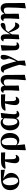

<svg xmlns="http://www.w3.org/2000/svg" viewBox="2550 -3152 823 5962"><g transform="rotate(-90 2961.0 -171.5)"><path d="M670.9 -431.2 392.1 -479Q468.3 -440.4 520.8 -376.5Q573.2 -312.5 573.2 -238.8Q573.2 -187.5 553.2 -140.9Q533.2 -94.2 498 -59.3Q462.9 -24.4 411.4 -3.7Q359.9 17.1 300.8 17.1Q245.1 17.1 197 -2.2Q148.9 -21.5 113.3 -56.6Q77.6 -91.8 57.4 -145Q37.1 -198.2 37.1 -263.2Q37.1 -401.9 122.8 -475.1Q208.5 -548.3 397 -553.2L665 -557.1ZM325.2 -19Q376.5 -19 403.8 -62.7Q431.2 -106.4 431.2 -184.1Q431.2 -251.5 417 -316.7Q402.8 -381.8 373 -432.6Q343.3 -483.4 304.2 -497.1Q246.1 -483.9 217.5 -429.9Q189 -376 189 -292Q189 -167 230 -93Q271 -19 325.2 -19Z M993.7 -429.2 1000 -181.2Q1003.9 -84 1068.8 -84Q1097.7 -84 1124 -100.1L1134.8 -83Q1098.1 17.1 999 17.1Q941.4 17.1 907.7 -17.1Q874 -51.3 874 -127Q874 -169.4 883.8 -230Q893.6 -290.5 901.6 -325.7Q909.7 -360.8 926.8 -429.2L710 -408.2L702.6 -441.9Q739.3 -501.5 792 -526.1Q844.7 -550.8 941.9 -550.8H1204.1L1210 -420.9Z M1285.6 -44.9V-234.9Q1285.6 -563 1552.2 -563Q1593.3 -563 1630.9 -552.5Q1668.5 -542 1701.7 -519Q1734.9 -496.1 1759.5 -462.9Q1784.2 -429.7 1798.3 -381.1Q1812.5 -332.5 1812.5 -273.9Q1812.5 -207 1793.9 -151.4Q1775.4 -95.7 1743.9 -59.3Q1712.4 -22.9 1671.1 -2.9Q1629.9 17.1 1583.5 17.1Q1488.3 17.1 1431.6 -64L1459.5 188L1284.7 219.2L1276.4 212.9ZM1435.5 -399.9Q1435.5 -128.9 1434.6 -87.9Q1471.7 -47.9 1524.4 -47.9Q1586.9 -47.9 1624.8 -97.2Q1662.6 -146.5 1662.6 -249Q1662.6 -318.4 1651.6 -373Q1640.6 -427.7 1622.1 -460.7Q1603.5 -493.7 1581.3 -510.7Q1559.1 -527.8 1534.7 -527.8Q1488.3 -527.8 1462.6 -493.9Q1437 -460 1435.5 -399.9Z M2489.7 -70.8 2502.9 -51.8Q2488.3 -22 2457.3 -2.4Q2426.3 17.1 2378.9 17.1Q2339.8 17.1 2312.5 -9Q2285.2 -35.2 2273.9 -83Q2257.3 -35.6 2218.3 -9.3Q2179.2 17.1 2122.1 17.1Q2073.7 17.1 2032.5 -2Q1991.2 -21 1960.2 -57.1Q1929.2 -93.3 1911.6 -148.7Q1894 -204.1 1894 -272.9Q1894 -340.8 1915 -397.2Q1936 -453.6 1970.5 -489Q2004.9 -524.4 2046.6 -543.7Q2088.4 -563 2131.8 -563Q2219.2 -563 2272.9 -481.9L2281.7 -542L2425.8 -559.1L2435.1 -551.8Q2395 -265.6 2395 -151.9Q2395 -61 2447.8 -61Q2471.2 -61 2489.7 -70.8ZM2256.8 -164.1 2270 -448.2Q2230 -496.1 2166 -496.1Q2112.3 -496.1 2079.1 -453.6Q2045.9 -411.1 2045.9 -325.2Q2045.9 -187.5 2079.1 -114.7Q2112.3 -42 2165 -42Q2205.1 -42 2229.2 -73.7Q2253.4 -105.5 2256.8 -164.1Z M2797.4 -429.2 2803.7 -181.2Q2807.6 -84 2872.6 -84Q2901.4 -84 2927.7 -100.1L2938.5 -83Q2901.9 17.1 2802.7 17.1Q2745.1 17.1 2711.4 -17.1Q2677.7 -51.3 2677.7 -127Q2677.7 -169.4 2687.5 -230Q2697.3 -290.5 2705.3 -325.7Q2713.4 -360.8 2730.5 -429.2L2513.7 -408.2L2506.3 -441.9Q2543 -501.5 2595.7 -526.1Q2648.4 -550.8 2745.6 -550.8H3007.8L3013.7 -420.9Z M3614.3 -356.9 3618.2 189 3459 220.2 3451.2 213.9 3470.2 -36.1 3478 -334Q3478.5 -372.6 3472.7 -398.9Q3466.8 -425.3 3454.3 -439.5Q3441.9 -453.6 3426 -459.2Q3410.2 -464.8 3388.2 -464.8Q3360.4 -464.8 3331.8 -451.7Q3303.2 -438.5 3281.2 -412.1L3285.2 0L3131.3 15.1L3123 8.8L3136.2 -238.8L3137.2 -405.8Q3137.2 -445.8 3126.5 -460.4Q3115.7 -475.1 3090.3 -475.1Q3066.9 -475.1 3063 -474.1L3058.1 -486.8Q3074.2 -518.6 3102.3 -538.8Q3130.4 -559.1 3167 -559.1Q3269.5 -559.1 3280.3 -441.9Q3311.5 -502.4 3359.4 -532.7Q3407.2 -563 3457 -563Q3480 -563 3500.7 -557.6Q3521.5 -552.2 3542.5 -537.6Q3563.5 -522.9 3578.9 -500.5Q3594.2 -478 3604 -441.2Q3613.8 -404.3 3614.3 -356.9Z M3689.9 -465.8 3684.1 -479Q3699.2 -516.1 3729 -536.6Q3758.8 -557.1 3797.9 -557.1Q3825.2 -557.1 3844 -551.3Q3862.8 -545.4 3882.1 -527.8Q3901.4 -510.3 3917.7 -476.1Q3934.1 -441.9 3950.2 -387.2Q4006.3 -211.4 4037.1 -73.2Q4096.2 -191.9 4127 -297.9Q4103.5 -378.4 4096.7 -406.7Q4089.8 -435.1 4089.8 -460.9Q4089.8 -507.8 4111.1 -535.4Q4132.3 -563 4170.9 -563Q4189.9 -563 4202.9 -557.1Q4215.8 -551.3 4229 -537.1Q4237.3 -511.7 4237.3 -472.2Q4237.3 -429.2 4221.4 -374.3Q4205.6 -319.3 4175.8 -257.1Q4146 -194.8 4117.9 -143.6Q4089.8 -92.3 4051.3 -27.8L4062 189L3909.2 220.2L3898.9 212.9L3930.2 22.9Q3919.4 -19 3906.2 -62.7Q3893.1 -106.4 3883.5 -136.5Q3874 -166.5 3858.2 -209.7Q3842.3 -252.9 3836.4 -268.6Q3830.6 -284.2 3814.2 -326.2Q3797.9 -368.2 3796.9 -370.1Q3780.3 -414.1 3767.6 -434.3Q3754.9 -454.6 3742.9 -460.2Q3731 -465.8 3709 -465.8Z M4504.4 16.1Q4448.7 16.1 4415.5 -20.3Q4382.3 -56.6 4380.9 -123L4368.7 -529.8L4531.7 -559.1L4539.6 -551.8Q4519 -217.3 4521.5 -130.9Q4521.5 -62 4574.7 -62Q4597.7 -62 4617.7 -70.8L4629.4 -53.2Q4617.7 -25.4 4583.7 -4.6Q4549.8 16.1 4504.4 16.1Z M5234.4 -116.2 5244.1 -102.1Q5228.5 -43.5 5198.5 -13.2Q5168.5 17.1 5135.3 17.1Q5110.4 17.1 5087.6 2.4Q5064.9 -12.2 5045.9 -36.9Q5026.9 -61.5 5006.3 -103.8Q4985.8 -146 4968.8 -190.9Q4951.7 -235.8 4929.2 -300.8Q4902.3 -260.7 4875 -209Q4869.1 -31.7 4867.2 0L4730.5 15.1L4721.2 8.8L4733.4 -252.9L4735.4 -405.8Q4735.4 -446.8 4725.3 -460.9Q4715.3 -475.1 4689.5 -475.1Q4665 -475.1 4661.1 -474.1L4656.2 -487.8Q4697.3 -559.1 4764.2 -559.1Q4815.9 -559.1 4846.7 -524.9Q4877.4 -490.7 4877.4 -419.9Q4877.4 -308.1 4876.5 -261.2Q4912.1 -333 4958.7 -397.2Q5005.4 -461.4 5051.3 -501Q5086.9 -531.7 5116.5 -544.9Q5146 -558.1 5183.1 -563Q5231.4 -550.3 5231.4 -497.1Q5231.4 -457 5203.9 -437.3Q5176.3 -417.5 5122.1 -412.1L5013.2 -400.9Q4978.5 -366.2 4946.3 -327.1Q5019 -221.7 5046.4 -189.5Q5097.7 -129.4 5146.5 -115.2Q5166 -109.9 5188 -109.9Q5215.3 -109.9 5234.4 -116.2Z M5845.2 -356.9 5849.1 189 5689.9 220.2 5682.1 213.9 5701.2 -36.1 5709 -334Q5709.5 -372.6 5703.6 -398.9Q5697.8 -425.3 5685.3 -439.5Q5672.9 -453.6 5657 -459.2Q5641.1 -464.8 5619.1 -464.8Q5591.3 -464.8 5562.7 -451.7Q5534.2 -438.5 5512.2 -412.1L5516.1 0L5362.3 15.1L5354 8.8L5367.2 -238.8L5368.2 -405.8Q5368.2 -445.8 5357.4 -460.4Q5346.7 -475.1 5321.3 -475.1Q5297.9 -475.1 5293.9 -474.1L5289.1 -486.8Q5305.2 -518.6 5333.3 -538.8Q5361.3 -559.1 5397.9 -559.1Q5500.5 -559.1 5511.2 -441.9Q5542.5 -502.4 5590.3 -532.7Q5638.2 -563 5688 -563Q5710.9 -563 5731.7 -557.6Q5752.4 -552.2 5773.4 -537.6Q5794.4 -522.9 5809.8 -500.5Q5825.2 -478 5835 -441.2Q5844.7 -404.3 5845.2 -356.9Z"/></g></svg>

Font: Noto Serif JP Black
Style: Regular
Weight: 900
Designer: Ryoko NISHIZUKA  (kana & ideographs); Frank Grießhammer (Latin, Greek & Cyrillic); Wenlong ZHANG  (bopomofo); Sandoll Co
Foundry: Adobe Systems Incorporated
Version: Version 1.001;PS 1.001;hotconv 16.6.54;makeotf.lib2.5.65590